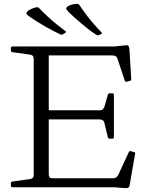

<svg xmlns="http://www.w3.org/2000/svg" viewBox="-20 -983 793 1008"><path d="M511 -804 500 -799Q491 -796 486 -800Q453 -821 414.5 -853.5Q376 -886 344 -916Q334 -927 330 -932Q326 -937 328 -941Q330 -945 336 -950Q346 -956 358 -959Q370 -962 385 -963Q394 -962 398 -955Q414 -931 433.5 -905Q453 -879 474 -855Q495 -831 513 -813Q518 -808 511 -804ZM323 -811 312 -804Q305 -799 298 -802Q263 -818 219 -843Q175 -868 139 -893Q127 -901 122.5 -905.5Q118 -910 119 -914.5Q120 -919 125 -925Q134 -931 145.5 -936.5Q157 -942 172 -945Q180 -946 186 -940Q205 -920 229 -897.5Q253 -875 278 -855Q303 -835 323 -820Q330 -816 323 -811ZM157 0V-739H236V-67Q236 -56 241 -51.5Q246 -47 257 -47H574Q584 -47 590.5 -52Q597 -57 602 -67L656 -184Q659 -192 668 -189L683 -185Q692 -183 689 -174L661 -13Q660 -5 657.5 -1Q655 3 648.5 4Q642 5 627 4L579 0ZM556 -255Q548 -255 546 -263L528 -338Q526 -347 519.5 -351.5Q513 -356 502 -356H236V-404H503Q514 -404 519.5 -409Q525 -414 529 -425L546 -485Q548 -493 557 -493H570Q578 -493 578 -484V-263Q578 -255 569 -255ZM646 -554Q638 -552 635 -560L597 -674Q594 -684 587 -688Q580 -692 569 -692H236V-739H579L639 -745Q648 -746 651.5 -744.5Q655 -743 657 -736.5Q659 -730 660 -716L669 -567Q669 -559 660 -558ZM45 0Q37 0 37 -9V-20Q37 -29 45 -30L139 -43Q149 -45 153 -50Q157 -55 157 -66V-217H236V0ZM37 -730Q37 -739 45 -739H236V-522H157V-673Q157 -684 153 -689Q149 -694 139 -696L45 -709Q37 -710 37 -719Z"/></svg>

Font: Hahmlet Light
Style: Regular
Weight: 300
Designer: Minjoo Ham & Mark Frömberg
Foundry: hypertype
Version: Version 1.002